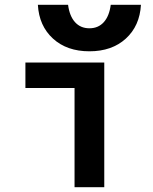

<svg xmlns="http://www.w3.org/2000/svg" viewBox="-20 -781 640 801"><path d="M291 0V-414H86V-520H415V0ZM353 -567Q259 -567 201 -620Q143 -673 138 -761H264Q270 -714 293 -688.5Q316 -663 353 -663Q390 -663 413 -688.5Q436 -714 442 -761H568Q563 -673 505 -620Q447 -567 353 -567Z"/></svg>

Font: M PLUS Code Latin Expanded SemiBold
Style: Regular
Weight: 600
Width: 7
Designer: Coji Morishita
Foundry: UNDERFOREST DESIGN
Version: Version 1.002; ttfautohint (v1.8.3)